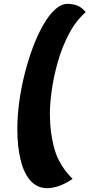

<svg xmlns="http://www.w3.org/2000/svg" viewBox="-20 -821 465 997"><path d="M225 156Q173 156 138.5 117.5Q104 79 87 9.5Q70 -60 70 -151Q70 -219 80 -292.5Q90 -366 108.5 -439Q127 -512 151.5 -577Q176 -642 205 -692.5Q234 -743 266 -772Q298 -801 331 -801Q359 -801 382.5 -791.5Q406 -782 425 -758Q373 -712 337.5 -644Q302 -576 280.5 -500.5Q259 -425 249 -354Q239 -283 239 -231Q239 -134 262.5 -48.5Q286 37 357 108Q320 133 287 144.5Q254 156 225 156Z"/></svg>

Font: Lemon
Style: Regular
Weight: 400
Designer: Eduardo Rodriguez Tunni
Foundry: Eduardo Rodriguez Tunni
Version: Version 1.003; ttfautohint (v1.8.4.7-5d5b);gftools[0.9.24]